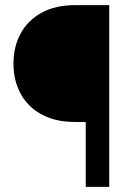

<svg xmlns="http://www.w3.org/2000/svg" viewBox="-20 -731 529 751"><path d="M315.4 -253.9H272.9Q197.3 -253.9 143.1 -283.2Q88.9 -312.5 60.8 -364.3Q32.7 -416 32.7 -482.4Q32.7 -548.3 60.8 -600.1Q88.9 -651.9 143.1 -681.4Q197.3 -710.9 272.9 -710.9H407.2V0H315.4Z"/></svg>

Font: Heebo
Style: Regular
Weight: 400
Designer: Oded Ezer
Foundry: Meir Sadan
Version: Version 2.001; ttfautohint (v1.5.14-ce02) -l 8 -r 50 -G 200 